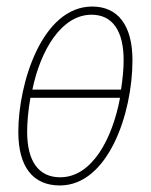

<svg xmlns="http://www.w3.org/2000/svg" viewBox="-20 -557 461 587"><path d="M163 10C310 10 385 -209 385 -373C385 -480 340 -537 262 -537C108 -537 36 -301 36 -154C36 -45 82 10 163 10ZM350 -283H79C104 -404 168 -512 260 -512C325 -512 358 -461 358 -373C358 -346 355 -315 350 -283ZM164 -15C98 -15 63 -64 63 -154C63 -182 66 -219 73 -258H347C324 -134 262 -15 164 -15Z"/></svg>

Font: Noto Sans Condensed Thin
Style: Italic
Weight: 100
Width: 3
Italic angle: -12°
Designer: Monotype Design Team
Foundry: Monotype Imaging Inc.
Version: Version 2.013